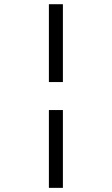

<svg xmlns="http://www.w3.org/2000/svg" viewBox="-20 -743 538 924"><path d="M215.3 -722.7H282.7V-348.1H215.3ZM215.3 -213.4H282.7V161.1H215.3Z"/></svg>

Font: Carlito
Style: Regular
Weight: 400
Designer: Lukasz Dziedzic
Foundry: tyPoland Lukasz Dziedzic
Version: Version 1.104